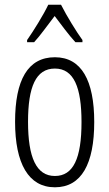

<svg xmlns="http://www.w3.org/2000/svg" viewBox="-20 -785 464 815"><path d="M239 -765H185C164 -721 123 -655 95 -615V-606H125C151 -634 184 -681 212 -717C241 -679 272 -636 300 -606H330V-615C307 -646 262 -719 239 -765ZM380 -267C380 -443 326 -542 213 -542C98 -542 44 -445 44 -268C44 -91 101 10 213 10C326 10 380 -90 380 -267ZM99 -268C99 -416 132 -494 213 -494C294 -494 326 -413 326 -267C326 -112 291 -38 213 -38C134 -38 99 -117 99 -268Z"/></svg>

Font: Noto Sans Armenian ExtraCondensed Light
Style: Regular
Weight: 300
Width: 2
Designer: Monotype Design Team
Foundry: Monotype Imaging Inc.
Version: Version 2.008